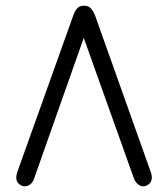

<svg xmlns="http://www.w3.org/2000/svg" viewBox="-20 -651 591 674"><path d="M274 -518 100 -25Q96 -12 87 -4.5Q78 3 67 3Q57 3 47 -5Q37 -13 37 -29Q37 -33 38 -37Q39 -41 40 -45L237 -596Q243 -613 251.5 -622Q260 -631 274 -631Q290 -631 298.5 -622Q307 -613 314 -596L510 -45Q511 -41 512 -37Q513 -33 513 -29Q513 -13 503 -5Q493 3 483 3Q473 3 464 -4.5Q455 -12 450 -25Z"/></svg>

Font: Beiruti
Style: Regular
Weight: 400
Version: Version 1.00